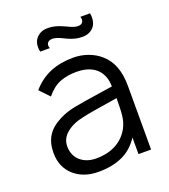

<svg xmlns="http://www.w3.org/2000/svg" viewBox="-142 -865 862 982"><g transform="rotate(-20 289.5 -374.0)"><path d="M463.5 -739.5Q463.5 -716.5 454 -698Q445 -682.5 430.2 -673.5Q415.5 -664.5 400 -662.5Q396.5 -662 392 -661.8Q387.5 -661.5 381 -661.5Q347.5 -661.5 308.5 -679L288.5 -688.5Q274 -696 260 -700.5Q246 -705 235.5 -705Q220 -705 212 -697.8Q204 -690.5 204 -679Q204 -671 207.5 -664.5H155Q152 -675.5 152 -688.5Q152 -712 161.5 -728Q171 -743.5 185.5 -752.5Q200 -761.5 215.5 -763.5Q219 -764 223.5 -764.2Q228 -764.5 234.5 -764.5Q268 -764.5 307.5 -747L329 -737.5Q343.5 -730 357.2 -725.5Q371 -721 381 -721Q397 -721 404.2 -728.2Q411.5 -735.5 411.5 -747Q411.5 -754.5 408.5 -761.5H461.5Q462.5 -754.5 463 -749Q463.5 -743.5 463.5 -739.5ZM448 0V-90.5Q411.5 -34.5 356.5 -9.5Q301.5 15.5 226 15.5Q145 15.5 93 -30.5Q41.5 -77 41.5 -154Q41.5 -208.5 65 -246Q88.5 -283.5 140.5 -309.5Q177.5 -328.5 225.5 -338Q274 -347.5 363.5 -360.5L438.5 -372Q438 -405 427.5 -429.8Q417 -454.5 398 -471Q379 -487.5 352.2 -495.8Q325.5 -504 292.5 -504Q241.5 -504 202.5 -488.5Q162.5 -472.5 128 -430L78 -482.5Q121.5 -532.5 176.8 -555.2Q232 -578 302 -578Q344 -578 382.2 -564.2Q420.5 -550.5 449 -525Q516.5 -467 516.5 -347V0ZM440.5 -307.5Q362 -295.5 313.5 -287.2Q265 -279 246 -274Q190 -263 154 -233Q119 -204 119 -161.5Q119 -112.5 152 -82.5Q186 -53 238.5 -53Q300.5 -53 346.2 -77.5Q392 -102 417.5 -149Q433 -179 436.5 -211Q438.5 -227.5 439.5 -251.5Q440.5 -275.5 440.5 -307.5Z"/></g></svg>

Font: Russisch Sans
Style: Regular
Weight: 400
Designer: Michael Sharanda (font) & Cristiano Sobral (main changes)
Foundry: Michael Sharanda
Version: Version 2.00;October 25, 2020;FontCreator 13.0.0.2681 64-bit